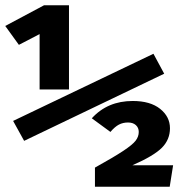

<svg xmlns="http://www.w3.org/2000/svg" viewBox="-40 -712 680 732"><path d="M111 -582 32 -541 -20 -613 128 -692H223V-371H111ZM10 -251 545 -507 586 -431 52 -175ZM465 -82H620L607 0H322V-73Q394 -113 429.5 -136.5Q465 -160 477 -175.5Q489 -191 489 -209Q489 -225 478 -235Q467 -245 448 -245Q429 -245 413.5 -237Q398 -229 381 -209L310 -261Q370 -327 466 -327Q533 -327 570.5 -297Q608 -267 608 -223Q608 -180 577.5 -149Q547 -118 465 -82Z"/></svg>

Font: Fira Mono
Style: Bold
Weight: 700
Monospace: yes
Designer: Carrois Corporate & Edenspiekermann AG
Foundry: Carrois Corporate GbR & Edenspiekermann AG
Version: Version 3.206